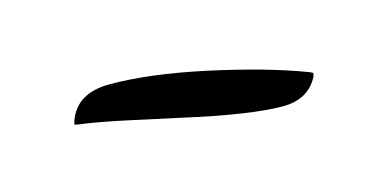

<svg xmlns="http://www.w3.org/2000/svg" viewBox="-28 -578 480 238"><g transform="rotate(-15 212.0 -459.0)"><path d="M64.9 -461.9C80.1 -460 102.1 -456.1 131.3 -449.7C160.6 -443.4 180.2 -439 189.9 -437C246.1 -424.3 288.1 -418 315.9 -418C337.9 -418 353 -426.8 361.8 -443.8L362.8 -448.2L358.9 -450.2C324.2 -463.4 283.7 -474.6 236.3 -484.9C189 -495.1 148.4 -500 115.2 -500C86.4 -500 68.4 -488.8 61 -466.8L60.1 -462.9Z"/></g></svg>

Font: Dancing Script
Style: Regular
Weight: 800
Designer: Pablo Impallari
Foundry: Pablo Impallari
Version: Version 2.001